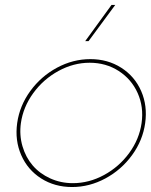

<svg xmlns="http://www.w3.org/2000/svg" viewBox="-20 -750 612 780"><path d="M347.2 -509.8Q417.5 -509.8 472.4 -474.9Q527.3 -439.9 553.5 -380.1Q579.6 -320.3 569.8 -250Q560.1 -179.7 516.6 -119.9Q473.1 -60.1 408.2 -25.1Q343.3 9.8 272.9 9.8Q202.1 9.8 147.2 -25.1Q92.3 -60.1 66.2 -119.9Q40 -179.7 49.8 -250Q59.6 -320.3 103 -380.1Q146.5 -439.9 211.4 -474.9Q276.4 -509.8 347.2 -509.8ZM64.9 -250Q58.1 -201.2 71.3 -156Q84.5 -110.8 112.8 -77.9Q141.1 -44.9 183.8 -25.4Q226.6 -5.9 275.9 -5.9Q341.8 -5.9 402.8 -39.1Q463.9 -72.3 504.9 -128.4Q545.9 -184.6 555.2 -250Q564.5 -315.4 539.3 -371.8Q514.2 -428.2 462.2 -461.7Q410.2 -495.1 344.2 -495.1Q278.8 -495.1 217.5 -461.7Q156.2 -428.2 115.2 -371.8Q74.2 -315.4 64.9 -250ZM326.2 -583 433.1 -730H448.2L339.8 -583Z"/></svg>

Font: Human Sans Thin
Style: Italic
Weight: 100
Italic angle: -8°
Designer: Tim Radville
Foundry: Continuum
Version: Version 1.000;FEAKit 1.0